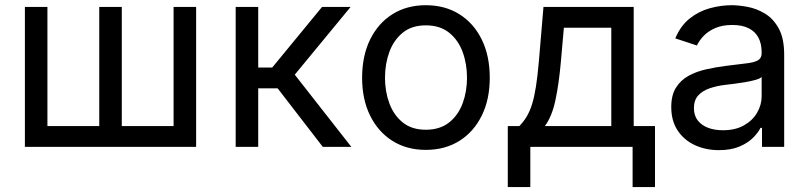

<svg xmlns="http://www.w3.org/2000/svg" viewBox="-20 -573 3156 749"><path d="M77.1 -545.9H165V-81.1H367.2V-545.9H455.1V-81.1H657.2V-545.9H745.1V0H77.1Z M899.4 0V-545.9H987.3V-309.6H1042L1236.3 -545.9H1347.7L1129.9 -281.7L1350.6 0H1239.3L1063 -228.5H987.3V0Z M1641.1 11.7Q1566.9 11.7 1511 -23.4Q1455.1 -58.6 1423.8 -122.1Q1392.6 -185.5 1392.6 -269.5Q1392.6 -355 1423.8 -418.7Q1455.1 -482.4 1511 -517.6Q1566.9 -552.7 1641.1 -552.7Q1715.8 -552.7 1772 -517.6Q1828.1 -482.4 1859.4 -418.7Q1890.6 -355 1890.6 -269.5Q1890.6 -185.5 1859.4 -122.1Q1828.1 -58.6 1772 -23.4Q1715.8 11.7 1641.1 11.7ZM1641.1 -66.9Q1696.3 -66.9 1731.9 -95.2Q1767.6 -123.5 1784.7 -169.7Q1801.8 -215.8 1801.8 -269.5Q1801.8 -323.7 1784.7 -370.4Q1767.6 -417 1731.9 -445.6Q1696.3 -474.1 1641.1 -474.1Q1586.4 -474.1 1551.3 -445.6Q1516.1 -417 1499 -370.6Q1481.9 -324.2 1481.9 -269.5Q1481.9 -215.8 1499 -169.7Q1516.1 -123.5 1551.3 -95.2Q1586.4 -66.9 1641.1 -66.9Z M1960.9 156.7V-81.1H2005.9Q2022.5 -98.1 2034.7 -118.4Q2046.9 -138.7 2055.7 -167Q2064.5 -195.3 2070.8 -235.6Q2077.1 -275.9 2082 -332L2100.1 -545.9H2452.1V-81.1H2535.2V156.7H2447.8V0H2048.8V156.7ZM2105.5 -81.1H2364.7V-464.8H2179.7L2168 -332Q2160.2 -245.1 2146.7 -181.9Q2133.3 -118.7 2105.5 -81.1Z M2784.7 12.7Q2732.9 12.7 2690.7 -6.8Q2648.4 -26.4 2623.5 -64Q2598.6 -101.6 2598.6 -155.3Q2598.6 -202.1 2617.2 -231.4Q2635.7 -260.7 2666.7 -277.6Q2697.8 -294.4 2735.4 -302.7Q2772.9 -311 2811 -315.9Q2859.9 -322.3 2890.6 -325.7Q2921.4 -329.1 2936.3 -337.4Q2951.2 -345.7 2951.2 -365.7V-368.7Q2951.2 -402.8 2938.5 -426.5Q2925.8 -450.2 2900.4 -462.9Q2875 -475.6 2836.9 -475.6Q2797.9 -475.6 2770 -463.4Q2742.2 -451.2 2724.9 -432.9Q2707.5 -414.6 2698.7 -395.5L2614.3 -423.3Q2635.3 -473.1 2670.9 -501.2Q2706.5 -529.3 2749.5 -541Q2792.5 -552.7 2834.5 -552.7Q2861.8 -552.7 2896.7 -546.1Q2931.6 -539.6 2964.1 -520Q2996.6 -500.5 3017.8 -462.2Q3039.1 -423.8 3039.1 -359.9V0H2952.6V-74.2H2946.8Q2937.5 -55.2 2917 -34.9Q2896.5 -14.6 2863.8 -1Q2831.1 12.7 2784.7 12.7ZM2799.8 -64.9Q2848.6 -64.9 2882.3 -84Q2916 -103 2933.6 -133.5Q2951.2 -164.1 2951.2 -197.3V-272.9Q2945.8 -266.6 2927.7 -261.5Q2909.7 -256.3 2886.5 -252.4Q2863.3 -248.5 2841.6 -245.8Q2819.8 -243.2 2807.1 -241.7Q2775.4 -237.8 2747.8 -228.3Q2720.2 -218.8 2703.6 -200.4Q2687 -182.1 2687 -150.9Q2687 -122.6 2701.7 -103.5Q2716.3 -84.5 2741.7 -74.7Q2767.1 -64.9 2799.8 -64.9Z"/></svg>

Font: Inter Variable
Style: Regular
Weight: 400
Designer: Rasmus Andersson
Foundry: rsms
Version: Version 4.001;git-9221beed3